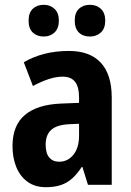

<svg xmlns="http://www.w3.org/2000/svg" viewBox="-20 -769 544 799"><path d="M267 -557Q354 -557 399.5 -508Q445 -459 445 -363V0H346L323 -74H320Q301 -45 280.5 -26.5Q260 -8 233.5 1Q207 10 171 10Q125 10 94 -13Q63 -36 47.5 -74.5Q32 -113 32 -161Q32 -247 83.5 -290.5Q135 -334 234 -338L309 -341V-362Q309 -408 292 -429Q275 -450 241 -450Q214 -450 183 -440Q152 -430 117 -411L79 -510Q118 -533 165 -545Q212 -557 267 -557ZM266 -252Q215 -249 192.5 -228Q170 -207 170 -167Q170 -131 185 -113.5Q200 -96 226 -96Q262 -96 285.5 -125Q309 -154 309 -205V-254ZM99 -683Q99 -716 116.5 -732.5Q134 -749 162 -749Q189 -749 207 -732Q225 -715 225 -683Q225 -651 207 -634Q189 -617 162 -617Q134 -617 116.5 -633.5Q99 -650 99 -683ZM291 -683Q291 -716 308.5 -732.5Q326 -749 354 -749Q382 -749 400 -732Q418 -715 418 -683Q418 -651 400 -634Q382 -617 354 -617Q325 -617 308 -634Q291 -651 291 -683Z"/></svg>

Font: Noto Sans Khmer Condensed
Style: Bold
Weight: 700
Width: 3
Designer: Danh Hong and the Monotype Design Team
Foundry: Monotype Imaging Inc.
Version: Version 2.004